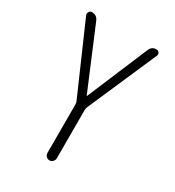

<svg xmlns="http://www.w3.org/2000/svg" viewBox="-176 -833 853 937"><g transform="rotate(30 250.0 -365.0)"><path d="M217.8 -315.4 47.9 -704.1Q44.9 -712.9 50.3 -721.7Q55.7 -730.5 65.4 -730.5Q93.8 -730.5 104.5 -704.1L247.1 -364.3Q247.1 -363.3 248 -363.3Q249 -363.3 249 -364.3L392.6 -705.1Q402.3 -730.5 429.7 -730.5Q439.5 -730.5 444.8 -722.2Q450.2 -713.9 446.3 -705.1L276.4 -315.4Q273.4 -308.6 273.4 -298.8V-26.4Q273.4 -16.6 265.6 -8.3Q257.8 0 247.6 0Q237.3 0 229 -7.8Q220.7 -15.6 220.7 -26.4V-298.8Q220.7 -308.6 217.8 -315.4Z"/></g></svg>

Font: Rounded Mgen+ 1mn light
Style: Regular
Weight: 200
Designer: [Source Han Sans]
Ryoko NISHIZUKA  (kana & ideographs); Paul D. Hunt (Latin, Greek & Cyrillic); Wenlong ZHANG  (bopomofo
Version: Version 1.059.20150602